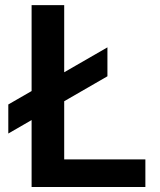

<svg xmlns="http://www.w3.org/2000/svg" viewBox="-20 -748 638 768"><path d="M106.4 0V-727.5H236.8V-110.4H561.5V0ZM13.2 -213.9V-330.1L409.7 -558.6V-442.9Z"/></svg>

Font: Inter 18pt SemiBold
Style: Regular
Weight: 600
Designer: Rasmus Andersson
Foundry: rsms
Version: Version 4.001;git-66647c0bb